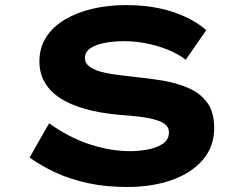

<svg xmlns="http://www.w3.org/2000/svg" viewBox="-20 -736 988 766"><path d="M487.2 10Q402.4 10 331.5 -5.3Q260.5 -20.6 202.8 -47.1Q145.2 -73.7 98.1 -107.6L175.9 -244.1Q258.1 -185.7 340.8 -159.3Q423.6 -132.9 499.7 -132.9Q533.3 -132.9 569 -139.4Q604.6 -145.9 629.3 -162.2Q654 -178.5 654 -208.3Q654 -225.3 642.7 -236.4Q631.5 -247.5 611.1 -254.6Q590.8 -261.8 564.3 -266.3Q537.7 -270.9 507.4 -273.6Q477 -276.3 445.5 -278.9Q375.6 -285.6 318.9 -301.7Q262.1 -317.8 221.5 -343.5Q181 -369.2 159.1 -406.2Q137.2 -443.2 137.2 -490.9Q137.2 -545.1 163.8 -587.1Q190.5 -629 238.1 -657.5Q285.8 -686 348.3 -700.9Q410.9 -715.7 482.6 -715.7Q557.8 -715.7 618.4 -702.3Q678.9 -688.9 725.6 -666Q772.2 -643.1 802.8 -615.7L721.1 -497.7Q690.2 -521.3 649.5 -537.7Q608.7 -554 564.4 -562.8Q520 -571.7 476.2 -571.7Q431.4 -571.7 395.8 -564.5Q360.3 -557.4 339.6 -542.8Q318.9 -528.2 318.9 -504.7Q318.9 -484 336.4 -470.7Q353.9 -457.5 382.2 -449.8Q410.5 -442.2 444.2 -438Q478 -433.7 509.9 -430Q569.9 -424.1 627.9 -414.6Q685.9 -405 732.5 -384.6Q779.1 -364.3 806.8 -326.4Q834.6 -288.5 834.6 -225.2Q834.6 -151.4 789.5 -98.7Q744.5 -46 666.1 -18Q587.8 10 487.2 10Z"/></svg>

Font: Lexend Zetta
Style: Regular
Weight: 400
Designer: Bonnie Shaver-Troup, Thomas Jockin
Foundry: Lexend
Version: Version 1.007